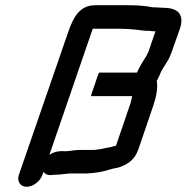

<svg xmlns="http://www.w3.org/2000/svg" viewBox="-20 -677 714 735"><path d="M607 -647C595 -647 586 -649 572 -649H564C537 -655 504 -657 469 -657H345C286 -657 261 -613 241 -554L52 -7C44 17 58 38 82 38C106 38 134 17 142 -7L147 -19C157 -5 169 -6 189 -8H193C212 -8 233 -13 253 -13H314C346 -15 372 -19 400 -28L415 -32L426 -34C436 -36 447 -40 459 -46C487 -61 501 -79 512 -112L567 -273C579 -309 585 -343 580 -367L588 -383C591 -388 592 -393 595 -399C606 -423 625 -443 634 -470C637 -476 639 -482 641 -489L668 -565C687 -620 663 -647 607 -647ZM343 -354C332 -324 327 -309 329 -309H486L485 -304C483 -296 481 -289 480 -283L424 -119C419 -119 408 -115 405 -114L393 -112C377 -108 361 -105 341 -103H284C266 -103 246 -98 229 -98C207 -100 186 -96 169 -84L335 -567H438C453 -567 469 -566 483 -565L504 -563C518 -562 528 -559 544 -559H552C559 -558 566 -557 575 -557L548 -478L541 -464C531 -448 520 -431 511 -413L504 -399H360C357 -399 346 -362 343 -354Z"/></svg>

Font: Electronic
Style: BlkSuIt
Weight: 900
Version: Version 1.011